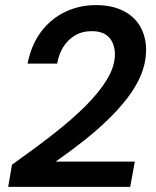

<svg xmlns="http://www.w3.org/2000/svg" viewBox="-20 -732 610 752"><path d="M12 0 27 -87Q116 -150 189 -207Q262 -264 315 -317Q368 -370 398 -419Q428 -468 430 -514Q431 -539 422.5 -561Q414 -583 394 -596.5Q374 -610 340 -610Q302 -610 273.5 -593Q245 -576 227.5 -547.5Q210 -519 204 -483H88Q103 -558 141.5 -608.5Q180 -659 235.5 -685.5Q291 -712 355 -712Q419 -712 464 -689Q509 -666 531.5 -624Q554 -582 552 -527Q550 -480 531 -435.5Q512 -391 478.5 -347.5Q445 -304 401.5 -262Q358 -220 306.5 -179.5Q255 -139 198 -99H508L490 0Z"/></svg>

Font: DM Sans 28pt SemiBold
Style: Italic
Weight: 600
Italic angle: -10°
Version: Version 4.004;gftools[0.9.30]